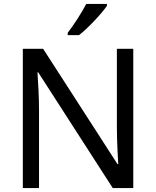

<svg xmlns="http://www.w3.org/2000/svg" viewBox="-20 -964 800 984"><path d="M528 -934V-944H422C399 -899 356 -833 327 -796V-784H385C432 -820 503 -897 528 -934ZM663 0V-714H579V-311C579 -246 584 -155 586 -123H582L201 -714H97V0H180V-399C180 -472 175 -546 172 -593H176L558 0Z"/></svg>

Font: Noto Sans Inscriptional Parthian
Style: Regular
Weight: 400
Designer: Monotype Design Team
Foundry: Monotype Imaging Inc.
Version: Version 2.003